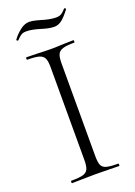

<svg xmlns="http://www.w3.org/2000/svg" viewBox="-149 -838 628 896"><g transform="rotate(-20 165.0 -389.5)"><path d="M281 -12Q283 -12 283 -6Q283 0 281 0Q251 0 234 -1L164 -2L97 -1Q79 0 48 0Q45 0 45 -6Q45 -12 48 -12Q87 -12 105.5 -17Q124 -22 131 -36.5Q138 -51 138 -81V-544Q138 -574 131 -588Q124 -602 105.5 -607.5Q87 -613 48 -613Q45 -613 45 -619Q45 -625 48 -625L97 -624Q139 -622 164 -622Q192 -622 234 -624L281 -625Q283 -625 283 -619Q283 -613 281 -613Q242 -613 223.5 -607Q205 -601 198.5 -586.5Q192 -572 192 -542V-81Q192 -50 198.5 -36Q205 -22 223 -17Q241 -12 281 -12ZM291 -779H292Q295 -779 297.5 -776.5Q300 -774 298 -772Q272 -738 255 -726Q238 -714 220 -714Q205 -714 189 -717.5Q173 -721 157 -726Q141 -731 123 -735Q105 -739 88 -739Q72 -739 63.5 -733.5Q55 -728 48.5 -721.5Q42 -715 39 -712H37Q34 -712 32 -714.5Q30 -717 32 -719Q48 -741 70.5 -758.5Q93 -776 116 -776Q130 -776 147.5 -771.5Q165 -767 168 -766Q212 -752 242 -752Q259 -752 269.5 -759Q280 -766 291 -779Z"/></g></svg>

Font: Cormorant Unicase Light
Style: Regular
Weight: 300
Designer: Christian Thalmann (Catharsis Fonts)
Foundry: Catharsis Fonts
Version: Version 4.000